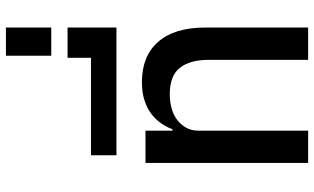

<svg xmlns="http://www.w3.org/2000/svg" viewBox="-226 -834 1060 648"><g transform="rotate(-90 304.0 -510.0)"><path d="M78 -549H187V-458H192Q199 -478 212 -496.5Q225 -515 244 -529.5Q263 -544 289.5 -552.5Q316 -561 351 -561Q439 -561 487 -506Q535 -451 535 -348V0H426V-336Q426 -398 399.5 -432.5Q373 -467 310 -467Q287 -467 265 -461.5Q243 -456 226 -444Q209 -432 198 -413.5Q187 -395 187 -370V0H78Z M104 -733H433V-812H535V-647H104Z M440 -1020H535V-867H440Z"/></g></svg>

Font: IBM-Poppins
Style: Poppins-Medium
Weight: 500
Designer: Mike Abbink, Paul van der Laan, Pieter van Rosmalen, Ben Mitchell, Mark Frömberg
Foundry: Bold Monday
Version: Version 1.1